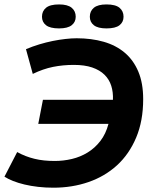

<svg xmlns="http://www.w3.org/2000/svg" viewBox="-20 -851 691 884"><path d="M177.7 -391.6H500Q501.5 -426.8 492.2 -456.1Q482.9 -485.4 461.2 -506.8Q439.5 -528.3 404.5 -540.3Q369.6 -552.2 319.8 -552.2Q270 -552.2 224.1 -543Q178.2 -533.7 130.9 -510.7L99.6 -624.5Q129.4 -637.2 160.9 -646.7Q192.4 -656.2 222.9 -662.4Q253.4 -668.5 281.5 -671.6Q309.6 -674.8 333 -674.8Q400.9 -674.8 457.3 -658.7Q513.7 -642.6 554.2 -608.4Q594.7 -574.2 616.9 -521.2Q639.2 -468.3 639.2 -394.5Q639.2 -293.9 606.9 -217.5Q574.7 -141.1 518.6 -89.8Q462.4 -38.6 387.2 -12.7Q312 13.2 225.6 13.2Q189 13.2 155.3 9.3Q121.6 5.4 92.8 -1.5Q64 -8.3 40.5 -17.6Q17.1 -26.9 0.5 -37.6L59.1 -150.9Q78.6 -140.1 98.1 -132.6Q117.7 -125 138.7 -119.9Q159.7 -114.7 182.9 -112.3Q206.1 -109.9 232.4 -109.9Q272 -109.9 311 -119.1Q350.1 -128.4 383.5 -148.9Q417 -169.4 442.1 -201.9Q467.3 -234.4 479.5 -280.8H156.2ZM173.3 -773.9Q173.3 -799.8 191.9 -815.2Q210.4 -830.6 252 -830.6Q291.5 -830.6 310.1 -815.2Q328.6 -799.8 328.6 -773.9Q328.6 -749.5 310.1 -734.9Q291.5 -720.2 252 -720.2Q210.4 -720.2 191.9 -734.9Q173.3 -749.5 173.3 -773.9ZM393.6 -773.9Q393.6 -799.8 412.1 -815.2Q430.7 -830.6 470.2 -830.6Q511.7 -830.6 530.3 -815.2Q548.8 -799.8 548.8 -773.9Q548.8 -749.5 530.3 -734.9Q511.7 -720.2 470.2 -720.2Q430.7 -720.2 412.1 -734.9Q393.6 -749.5 393.6 -773.9Z"/></svg>

Font: PT Astra Sans
Style: Bold Italic
Weight: 700
Italic angle: -16°
Designer: A.Korolkova, I. Chaeva
Foundry: ParaType Ltd
Version: Version 1.002W